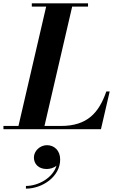

<svg xmlns="http://www.w3.org/2000/svg" viewBox="-68 -770 702 1144"><path d="M533.5 0 585.5 -225H565.5C521.5 -98 452 -19.5 295 -19.5H197L362 -730.5H456.5V-750H121.5V-730.5H207L42 -19.5H-47.5V0ZM134 168.5C134 207 162 237 210 237C230 237 252.5 230.5 268.5 217.5C246 291 159.5 338 86.5 338V354C184.5 354 290.5 282.5 290.5 180.5C290.5 126.5 255 95 212 95C169.5 95 134 130 134 168.5Z"/></svg>

Font: Bodoni* 11pt
Style: Bold Italic
Weight: 700
Italic angle: -13°
Version: Version 2.3